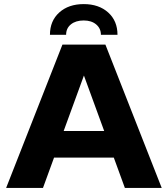

<svg xmlns="http://www.w3.org/2000/svg" viewBox="-20 -918 820 938"><path d="M770 0H590L536 -148H244L190 0H10L285 -700H495ZM489 -278 390 -549 291 -278ZM389 -818Q350 -818 326.5 -799Q303 -780 303 -748H224Q224 -816 269.5 -857Q315 -898 389 -898Q463 -898 508.5 -857Q554 -816 554 -748H473Q473 -779 450 -798.5Q427 -818 389 -818Z"/></svg>

Font: Goli Bold
Style: Regular
Weight: 700
Designer: jaikishan Patel
Foundry: MagicType
Version: Version 1.000